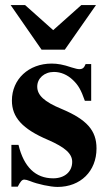

<svg xmlns="http://www.w3.org/2000/svg" viewBox="-20 -724 429 758"><path d="M359 -704H301L190 -605L79 -704H22L144 -528H236ZM340 -326V-471H318C312 -456 306 -451 293 -451C287 -451 278 -453 262 -458C230 -469 207 -473 184 -473C93 -473 27 -411 27 -327C27 -261 68 -215 169 -172C238 -142 265 -117 265 -85C265 -46 235 -20 190 -20C120 -20 74 -65 53 -152H25V13H50C61 -8 67 -15 76 -15C81 -15 89 -13 99 -9C128 3 179 14 207 14C298 14 361 -48 361 -138C361 -209 323 -252 223 -294C155 -322 127 -348 127 -382C127 -415 155 -440 193 -440C220 -440 246 -429 268 -408C289 -388 300 -369 315 -326Z"/></svg>

Font: XITS Math
Style: Bold
Weight: 700
Designer: MicroPress Inc., with final additions and corrections provided by Coen Hoffman, Elsevier (retired)
Version: Version 1.105